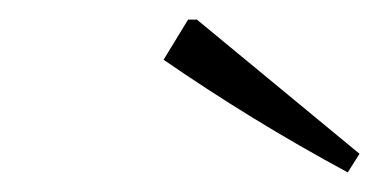

<svg xmlns="http://www.w3.org/2000/svg" viewBox="-20 -741 387 196"><path d="M335 -565Q285 -592 238.5 -620.5Q192 -649 147 -680L172 -721H181L347 -584Z"/></svg>

Font: Piazzolla Thin ExtraLight
Style: Italic
Weight: 250
Italic angle: -11.3°
Version: Version 2.005